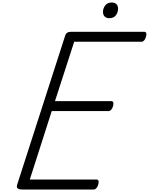

<svg xmlns="http://www.w3.org/2000/svg" viewBox="-20 -1520 1194 1540"><path d="M157 0Q132 0 121.5 -9Q111 -18 118 -40L504 -1238Q508 -1251 519.5 -1258Q531 -1265 551 -1265H1137Q1148 -1265 1152.5 -1255.5Q1157 -1246 1151 -1225Q1146 -1206 1136 -1195.5Q1126 -1185 1115 -1185H575L421 -709H873Q884 -709 888 -699Q892 -689 887 -669Q881 -649 871 -639Q861 -629 850 -629H395L219 -80H754Q765 -80 769.5 -70.5Q774 -61 768 -40Q763 -21 753 -10.5Q743 0 732 0ZM855 -1374Q834 -1374 820 -1387Q806 -1400 806 -1425Q806 -1453 824 -1476.5Q842 -1500 878 -1500Q899 -1500 913 -1487.5Q927 -1475 927 -1449Q927 -1422 910 -1398Q893 -1374 855 -1374Z"/></svg>

Font: Playwrite NL
Style: Regular
Weight: 400
Designer: Veronika Burian, José Scaglione
Foundry: TypeTogether
Version: Version 1.002